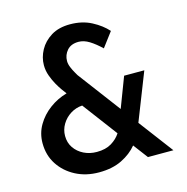

<svg xmlns="http://www.w3.org/2000/svg" viewBox="-112 -866 955 983"><g transform="rotate(-15 365.5 -374.5)"><path d="M690 0H555L497 -77Q466 -39 415.5 -14Q365 11 294 11Q225 11 170.5 -17.5Q116 -46 84 -95Q52 -144 52 -208Q52 -260 77.5 -303.5Q103 -347 145 -378Q187 -409 237 -423L217 -450Q207 -464 194.5 -486Q182 -508 172 -535.5Q162 -563 162 -592Q162 -633 183 -671.5Q204 -710 244.5 -735Q285 -760 345 -760Q409 -760 458.5 -734Q508 -708 539 -673L481 -596Q450 -626 421 -644Q392 -662 364 -662Q324 -662 303 -638Q282 -614 282 -582Q282 -566 289.5 -548Q297 -530 305 -516.5Q313 -503 315 -499L484 -274L545 -434H652L553 -182ZM173 -214Q173 -178 191.5 -151Q210 -124 241 -108.5Q272 -93 310 -93Q357 -93 388 -112Q419 -131 436 -158L298 -342Q264 -340 235.5 -322Q207 -304 190 -275.5Q173 -247 173 -214Z"/></g></svg>

Font: Synthetic SemiBold
Style: Regular
Weight: 600
Designer: Santiago Orozco
Foundry: Typemade
Version: Version 2.000; ttfautohint (v1.8.4.7-5d5b)